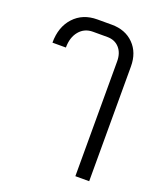

<svg xmlns="http://www.w3.org/2000/svg" viewBox="-140 -649 796 940"><g transform="rotate(20 258.5 -179.0)"><path d="M365 -398Q365 -442 341.5 -468Q318 -494 279 -494H204Q160 -494 133 -461.5Q106 -429 106 -376H36Q36 -458 82 -508Q128 -558 204 -558H279Q350 -558 393.5 -514Q437 -470 437 -398V200H365Z"/></g></svg>

Font: Bai Jamjuree
Style: Regular
Weight: 400
Designer: Katatrad Aksorn Co.,Ltd.
Foundry: Cadson Demak Co.,Ltd.
Version: Version 1.000; ttfautohint (v1.6)